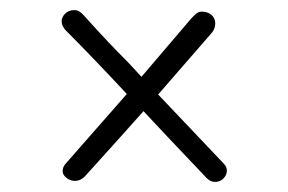

<svg xmlns="http://www.w3.org/2000/svg" viewBox="-20 -500 570 380"><path d="M429 -162Q429 -154 422.5 -147Q416 -140 406 -140Q399 -140 394 -143.5Q389 -147 382 -155Q302 -239 264 -280Q217 -227 149 -152Q140 -142 128 -142Q119 -142 111.5 -148Q104 -154 104 -161Q104 -169 109 -175L231 -314Q161 -389 111 -439Q102 -448 102 -458Q102 -466 109 -473Q116 -480 127 -480Q133 -480 137.5 -477Q142 -474 145 -470.5Q148 -467 150 -465Q193 -417 236 -374L260 -348L359 -464Q360 -465 366 -471Q372 -477 379 -477Q391 -477 398.5 -470.5Q406 -464 406 -454Q406 -444 400 -436L293 -313L423 -176Q429 -170 429 -162Z"/></svg>

Font: Mali Light
Style: Regular
Weight: 300
Designer: Kitiyaporn Chalermlarp | Katatrad Aksorn Co.,Ltd.
Foundry: Cadson Demak Co.,Ltd.
Version: Version 1.000; ttfautohint (v1.6)